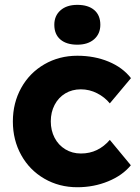

<svg xmlns="http://www.w3.org/2000/svg" viewBox="-20 -776 586 806"><path d="M34 -266Q34 -343.8 69 -406.9Q104 -470 166.1 -506Q228.2 -542 304.6 -542Q376.4 -542 435.7 -517.4Q495 -492.8 529.8 -448L441 -342Q420 -368 387.7 -384.5Q355.4 -401 319.4 -401Q282.6 -401 254 -383.8Q225.4 -366.6 209.3 -335.8Q193.2 -305 193.2 -266.6Q193.2 -228.6 209.1 -197.8Q225 -167 254.1 -149.3Q283.2 -131.6 319.8 -131.6Q356.8 -131.6 387.1 -146.4Q417.4 -161.2 441 -188.8L529.2 -82.2Q494.4 -39.6 434 -14.8Q373.6 10 304.6 10Q228.2 10 166.1 -26Q104 -62 69 -125.1Q34 -188.2 34 -266ZM208 -672Q208 -709.8 234 -732.7Q260 -755.6 304.6 -755.6Q350.2 -755.6 375.7 -733.8Q401.2 -712 401.2 -672Q401.2 -634.2 375.2 -611.3Q349.2 -588.4 304.6 -588.4Q259 -588.4 233.5 -610.2Q208 -632 208 -672Z"/></svg>

Font: Easer Grotesk Variable
Style: Regular
Weight: 400
Designer: Boardeaser, Bonnie Shaver-Troup, Thomas Jockin
Foundry: Lexend
Version: Version 1.001;Glyphs 3.1.2 (3151)